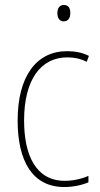

<svg xmlns="http://www.w3.org/2000/svg" viewBox="-20 -743 401 773"><path d="M237 -723C217 -723 211 -706 211 -690C211 -672 219 -657 236 -657C255 -657 263 -671 263 -691C263 -707 258 -723 237 -723ZM239 10C274 10 311 2 336 -9V-35C307 -22 273 -15 241 -15C125 -15 77 -117 77 -258C77 -422 144 -512 251 -512C278 -512 305 -507 329 -494L338 -518C312 -531 284 -537 250 -537C126 -537 51 -435 51 -258C51 -97 109 10 239 10Z"/></svg>

Font: Noto Sans Gujarati Condensed Thin
Style: Regular
Weight: 100
Width: 3
Designer: Jelle Bosma - Monotype Design Team, Universal Thirst
Foundry: Monotype Imaging Inc.
Version: Version 2.106